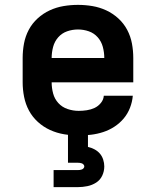

<svg xmlns="http://www.w3.org/2000/svg" viewBox="-20 -548 640 788"><path d="M303 8Q273 8 243 3Q213 -2 185.5 -14.5Q158 -27 135.5 -47.5Q113 -68 99 -94Q85 -120 79 -150Q73 -180 73 -210V-310Q73 -340 78.5 -369.5Q84 -399 98 -425.5Q112 -452 134.5 -472.5Q157 -493 184 -505.5Q211 -518 240.5 -523Q270 -528 300 -528Q330 -528 359.5 -523Q389 -518 416 -505.5Q443 -493 465.5 -472.5Q488 -452 502 -425.5Q516 -399 521.5 -369.5Q527 -340 527 -310V-210H192Q192 -187 198 -164.5Q204 -142 219.5 -125Q235 -108 257.5 -100.5Q280 -93 303 -93Q319 -93 336 -95.5Q353 -98 368 -105Q383 -112 394 -125.5Q405 -139 406 -155H525Q523 -130 513.5 -105.5Q504 -81 487.5 -61.5Q471 -42 449.5 -28Q428 -14 403.5 -6Q379 2 353.5 5Q328 8 303 8ZM192 -310H408Q408 -333 402 -355.5Q396 -378 381 -395Q366 -412 344.5 -419.5Q323 -427 300 -427Q277 -427 255.5 -419.5Q234 -412 219 -395Q204 -378 198 -355.5Q192 -333 192 -310ZM200 220V150H300Q304 150 308 149.5Q312 149 316 147.5Q320 146 323 142.5Q326 139 326 135Q326 131 323 127.5Q320 124 316 122.5Q312 121 308 120.5Q304 120 300 120H259V0H341V55Q355 58 368 65Q381 72 390 82.5Q399 93 403.5 107Q408 121 408 135Q408 155 399.5 173Q391 191 374.5 201.5Q358 212 338.5 216Q319 220 300 220Z"/></svg>

Font: Zed Sans Extended
Style: Bold
Weight: 700
Width: 7
Designer: Belleve Invis
Foundry: Belleve Invis
Version: Version 1.0.0; ttfautohint (v1.8.4)